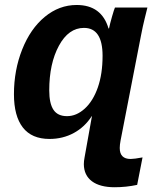

<svg xmlns="http://www.w3.org/2000/svg" viewBox="-20 -559 640 786"><path d="M583.5 -528.3Q579.6 -511.7 572 -481.7Q564.5 -451.7 557.1 -413.1L473.6 16.1Q470.2 34.2 470.2 46.9Q470.2 91.8 514.6 91.8Q529.3 91.8 563.5 85.4L541.5 197.8Q496.6 207.5 449.2 207.5Q389.2 207.5 356.4 183.1Q323.7 158.7 323.2 113.3Q323.2 100.6 326.2 85.4L356.4 -83.5H355.5Q327.1 -39.1 282.2 -14.6Q237.3 9.8 182.6 9.8Q109.9 9.8 73.5 -37.1Q37.1 -84 37.1 -173.3Q37.1 -271.5 70.8 -356.4Q104.5 -441.4 163.3 -490Q222.2 -538.6 293.9 -538.6Q396 -538.6 424.3 -442.4H426.3Q429.7 -460 438.5 -490.7Q447.3 -521.5 450.7 -528.3ZM399.9 -330.6Q399.9 -444.8 323.7 -444.8Q260.7 -444.8 221.2 -371.8Q181.6 -298.8 181.6 -189Q181.6 -135.3 199 -109.4Q216.3 -83.5 254.4 -83.5Q293 -83.5 326.9 -114.3Q360.8 -145 380.4 -200.7Q399.9 -256.3 399.9 -330.6Z"/></svg>

Font: Cousine
Style: Bold Italic
Weight: 700
Italic angle: -12°
Monospace: yes
Designer: Steve Matteson
Foundry: Ascender Corporation
Version: Version 1.20